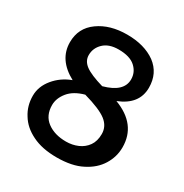

<svg xmlns="http://www.w3.org/2000/svg" viewBox="-185 -944 1061 1107"><g transform="rotate(30 345.0 -390.5)"><path d="M345 18Q248 18 182 -15Q116 -47 83 -102Q49 -155 49 -222Q49 -284 93 -337Q136 -389 203 -414Q80 -480 80 -596Q80 -691 156 -745Q231 -799 345 -799Q460 -799 534 -746Q606 -692 606 -596Q606 -485 482 -436Q646 -374 646 -222Q646 -159 612 -104Q578 -49 512 -16Q447 18 345 18ZM346 -88Q388 -88 424 -103.5Q460 -119 482 -150Q504 -181 504 -229Q504 -280 461 -313.5Q418 -347 308 -378Q239 -359 205.5 -317.5Q172 -276 172 -231Q172 -161 221 -124.5Q270 -88 346 -88ZM368 -469Q493 -503 493 -586Q493 -634 456.5 -667Q420 -700 345 -700Q281 -700 246 -666.5Q211 -633 211 -586Q211 -547 246.5 -520.5Q282 -494 368 -469Z"/></g></svg>

Font: s+UCsàWOS
Style: Regular
Weight: 400
Designer: FontworksQlS√∏0¬ü¬ôs√†OS¬àe[W\~√Ñ: ZERO[P0e√∂QI¬ä0¬ÉFSW0¬ò¬ëQ√°0R¬ûO0Little White Dog0YHv}N_0^_qMagmeta0v
Version: Version 1.000; 20230222